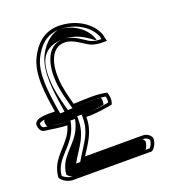

<svg xmlns="http://www.w3.org/2000/svg" viewBox="-118 -690 706 796"><g transform="rotate(-20 235.5 -292.5)"><path d="M4 -251C4 -233 11 -216 28 -214C63 -210 89 -204 124 -203C104 -127 20 -101 15 -12C21 2 46 18 68 18H417C430 9 441 -10 441 -32C437 -45 421 -57 403 -57H149C178 -104 210 -143 210 -209C255 -208 290 -215 326 -221C334 -239 332 -256 326 -274C281 -284 234 -280 179 -278C170 -311 159 -352 156 -392C151 -462 170 -530 231 -530C269 -530 304 -495 331 -484C360 -473 388 -477 398 -476L391 -506C371 -562 305 -603 230 -603C162 -603 124 -559 101 -513C68 -447 82 -357 95 -275C59 -275 12 -278 4 -251ZM19 -248C24 -258 57 -260 95 -260H113L110 -277C97 -360 84 -446 114 -506C136 -550 170 -588 230 -588C300 -588 359 -550 377 -502L379 -491C366 -491 351 -492 336 -498C315 -506 277 -545 231 -545C154 -545 136 -461 141 -391C144 -349 156 -307 165 -274L168 -263H180C232 -265 274 -268 314 -261C317 -251 317 -241 315 -234C281 -228 250 -223 210 -224H195V-209C195 -148 166 -114 136 -65L122 -42H403C414 -42 423 -34 426 -29C425 -14 418 -3 412 3H68C54 3 36 -7 30 -15C37 -92 116 -113 139 -199L143 -217L124 -218C91 -219 66 -225 30 -229C25 -230 20 -234 19 -248ZM39 -250C39 -241 41 -232 45 -227C80 -223 102 -219 126 -218L163 -217L159 -201C138 -119 56 -96 50 -13C54 -6 64 1 71 3H394C400 -5 406 -17 406 -31C404 -35 400 -40 397 -42H104L115 -61C145 -109 175 -145 175 -209V-225L212 -224C241 -223 264 -227 294 -232C297 -242 297 -252 294 -263C267 -266 231 -265 182 -263L148 -262L144 -276C135 -309 124 -351 121 -392C117 -454 118 -545 231 -545C301 -545 344 -500 355 -495C356 -495 357 -495 359 -494L356 -504C336 -558 274 -588 230 -588C199 -588 160 -559 135 -510C104 -447 117 -358 130 -276L132 -260H95C50 -260 44 -263 39 -250Z"/></g></svg>

Font: Snowfall
Style: Eco
Weight: 400
Designer: Jasper
Foundry: Cannot Into Space Fonts
Version: Version 0.9